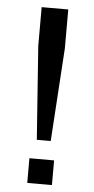

<svg xmlns="http://www.w3.org/2000/svg" viewBox="-53 -766 390 798"><g transform="rotate(5 142.0 -366.5)"><path d="M116 -182 88 -571V-733H199V-571L174 -182ZM92 0V-103H195V0Z"/></g></svg>

Font: MongolianScript
Style: Regular
Weight: 400
Designer: Bolorsoft LLC, NUM
Foundry: Bolorsoft LLC
Version: Version 3.2